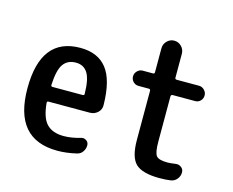

<svg xmlns="http://www.w3.org/2000/svg" viewBox="-98 -832 1196 984"><g transform="rotate(15 500.0 -340.0)"><path d="M254.9 -451.2Q210.9 -451.2 188.5 -419.9Q166 -388.7 162.1 -308.6Q162.1 -299.8 169.9 -299.8H330.1Q338.9 -299.8 338.9 -307.6Q337.9 -385.7 316.9 -418.5Q295.9 -451.2 254.9 -451.2ZM278.3 9.8Q47.9 9.8 47.9 -260.3Q47.9 -530.3 257.8 -530.3Q350.6 -530.3 397.9 -470.2Q445.3 -410.2 447.3 -278.3Q448.2 -253.9 430.7 -237.8Q413.1 -221.7 388.7 -221.7H169.9Q162.1 -221.7 162.1 -213.9Q168.9 -135.7 199.7 -103.5Q230.5 -71.3 290 -71.3Q332 -71.3 380.9 -85.9Q394.5 -89.8 407.2 -81.1Q419.9 -72.3 419.9 -56.6Q419.9 -38.1 409.2 -22.5Q398.4 -6.8 379.9 -2.9Q327.1 9.8 278.3 9.8Z M594.7 -418.9Q578.1 -418.9 566.4 -430.7Q554.7 -442.4 554.7 -459Q554.7 -475.6 566.9 -487.8Q579.1 -500 594.7 -500H649.4Q658.2 -500 658.2 -507.8V-634.8Q658.2 -658.2 674.3 -674.3Q690.4 -690.4 712.4 -690.4Q734.4 -690.4 750.5 -674.3Q766.6 -658.2 766.6 -634.8V-507.8Q766.6 -500 776.4 -500H894.5Q910.2 -500 922.4 -487.8Q934.6 -475.6 934.6 -459Q934.6 -442.4 923.3 -430.7Q912.1 -418.9 894.5 -418.9H776.4Q767.6 -418.9 766.6 -410.2V-169.9Q766.6 -111.3 779.8 -94.7Q793 -78.1 839.8 -78.1Q852.5 -78.1 880.9 -82Q897.5 -85 911.1 -75.2Q924.8 -65.4 924.8 -47.9Q924.8 -28.3 912.1 -12.7Q899.4 2.9 879.9 5.9Q854.5 9.8 820.3 9.8Q729.5 9.8 693.8 -23.9Q658.2 -57.6 658.2 -150.4V-410.2Q658.2 -418.9 649.4 -418.9Z"/></g></svg>

Font: Rounded Mgen+ 1mn medium
Style: Regular
Weight: 500
Designer: [Source Han Sans]
Ryoko NISHIZUKA  (kana & ideographs); Paul D. Hunt (Latin, Greek & Cyrillic); Wenlong ZHANG  (bopomofo
Version: Version 1.059.20150602